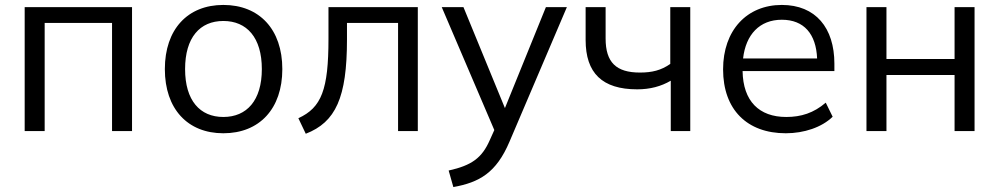

<svg xmlns="http://www.w3.org/2000/svg" viewBox="-20 -531 4049 778"><path d="M80 0H161V-438H434V0H515V-502H80Z M885 9C1031 9 1124 -90 1124 -251C1124 -412 1031 -511 885 -511C740 -511 648 -412 648 -251C648 -90 740 9 885 9ZM885 -57C790 -57 730 -124 730 -251C730 -379 790 -446 885 -446C980 -446 1041 -379 1041 -251C1041 -124 980 -57 885 -57Z M1189 -52 1219 11C1340 -36 1386 -135 1386 -371V-438H1593V0H1673V-502H1311V-374C1311 -168 1283 -95 1189 -52Z M1798 160 1817 227C1922 208 1991 170 2045 42L2277 -502H2192L2026 -93L1858 -502H1770L1983 -4L1965 36C1933 109 1892 139 1798 160Z M2698 -204V0H2777V-502H2696V-272C2659 -246 2622 -237 2573 -237C2477 -237 2434 -278 2434 -375V-502H2353V-369C2353 -235 2420 -169 2562 -169C2614 -169 2659 -181 2698 -204Z M3164 9C3238 9 3310 -15 3354 -58L3326 -115C3277 -73 3226 -57 3166 -57C3056 -57 2991 -121 2989 -243H3361V-273C3361 -418 3285 -511 3148 -511C3006 -511 2910 -408 2910 -250C2910 -87 3007 9 3164 9ZM2991 -294C3002 -391 3058 -451 3148 -451C3238 -451 3287 -393 3291 -294Z M3491 0H3572V-227H3848V0H3929V-502H3848V-292H3572V-502H3491Z"/></svg>

Font: Poppy and Pepper
Style: Regular
Weight: 400
Designer: Thy Ha
Foundry: Thy Ha
Version: Version 0.001;Glyphs 3.2 (3227)